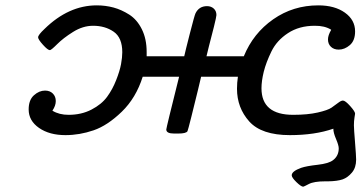

<svg xmlns="http://www.w3.org/2000/svg" viewBox="-20 -498 1348 716"><path d="M86.9 -89.8Q86.9 -125 106.4 -142.6Q126 -160.2 147.9 -160.2Q166 -160.2 177 -149.2Q188 -138.2 188 -121.1Q188 -104 175.8 -85.9V-85Q200.7 -69.8 235.8 -69.8Q283.7 -69.8 321.3 -89.4Q358.9 -108.9 379.4 -137Q399.9 -165 413.3 -199.5Q426.8 -233.9 431.4 -259Q436 -284.2 436 -303.2Q436 -357.4 404.1 -379.6Q372.1 -401.9 327.1 -401.9Q289.1 -401.9 252.4 -378.9Q215.8 -356 193.4 -333.5Q170.9 -311 166 -311Q158.2 -311 140.1 -331.1Q122.1 -351.1 122.1 -358.9Q122.1 -367.7 146 -390.1Q235.8 -478 340.8 -478Q373 -478 403.1 -470Q433.1 -461.9 462.2 -443.4Q491.2 -424.8 509 -388.9Q526.9 -353 526.9 -304.2V-288.1H667Q670.9 -306.2 688 -373Q705.1 -439.9 709 -448.2Q722.2 -475.1 752 -475.1Q767.1 -475.1 777.1 -466.1Q787.1 -457 787.1 -441.9Q787.1 -436 777.6 -397.5Q768.1 -358.9 758.8 -324.2L750 -288.1H889.2Q924.3 -374 998.8 -426Q1073.2 -478 1167 -478Q1228 -478 1266.1 -450.9Q1304.2 -423.8 1304.2 -380.9Q1304.2 -346.7 1284.7 -329.8Q1265.1 -313 1243.2 -313Q1225.1 -313 1214.1 -323.5Q1203.1 -334 1203.1 -351.1Q1203.1 -366.2 1214.8 -386.2V-387.2Q1190.9 -402.3 1153.8 -401.9Q1095.7 -401.9 1054 -374.5Q1012.2 -347.2 992.2 -306.2Q972.2 -265.1 963.6 -230.5Q955.1 -195.8 955.1 -168.9Q955.1 -69.8 1073.2 -69.8Q1127.4 -69.8 1164.8 -78.4Q1202.1 -86.9 1216.1 -96.4Q1230 -106 1241 -114.5Q1252 -123 1258.8 -123Q1267.6 -123 1285.9 -102.5Q1304.2 -82 1304.2 -74.2Q1304.2 -73.2 1302 -60.1Q1299.8 -46.9 1299.8 -30.8Q1299.8 -17.6 1304 33.2Q1308.1 84 1308.1 97.2Q1308.1 127 1292.5 145.5Q1276.9 164.1 1257.8 170.9Q1237.8 177.7 1204.1 178.2H1192.9Q1150.9 178.2 1131.8 188.2Q1112.8 198.2 1110.8 198.2Q1103 198.2 1085.4 181.2Q1067.9 164.1 1067.9 155.8Q1067.9 140.6 1103 127.9Q1123 121.1 1164.6 116.5Q1206.1 111.8 1222.2 99.1Q1243.2 83 1243.2 55.2Q1243.2 43.9 1233.2 20.5Q1223.1 -2.9 1223.1 -18.1Q1154.3 5.9 1061 5.9Q955.1 5.9 909.4 -45.2Q863.8 -96.2 863.8 -167Q863.8 -189.9 867.2 -211.9H730Q730 -210.9 718 -161.4Q706.1 -111.8 693.6 -62.5Q681.2 -13.2 679.2 -8.8Q674.3 0 645 0H628.9Q600.1 0 600.1 -15.1Q600.1 -21 647.9 -211.9H512.2Q487.3 -132.8 434.1 -81.3Q380.9 -29.8 328.9 -12Q276.9 5.9 224.1 5.9Q164.1 5.9 125.5 -21Q86.9 -47.9 86.9 -89.8Z"/></svg>

Font: CMU Concrete
Style: BoldItalic
Weight: 700
Italic angle: -14.04°
Version: Version 0.7.0